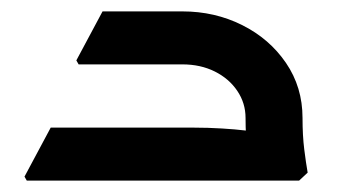

<svg xmlns="http://www.w3.org/2000/svg" viewBox="-20 -317 613 337"><path d="M411 -110Q411 -136 396.5 -157.5Q382 -179 357 -191.5Q332 -204 300 -204H153V-215L163 -297H300Q357 -297 405 -273Q453 -249 482 -206.5Q511 -164 511 -110ZM27 0 23 -7 69 -93H208V0ZM69 0V-93H320Q345 -93 369.5 -91.5Q394 -90 410 -88Q426 -86 426 -86V0ZM118 -204 114 -211 160 -297H278V-204ZM421 0Q418 -22 414.5 -49.5Q411 -77 411 -110H511Q511 -79 514 -55Q517 -31 520 -14L505 0Z"/></svg>

Font: Fustat SemiBold
Style: Regular
Weight: 600
Designer: Mohamed Gaber, Khaled Hosny, Laura Garcia Mut
Foundry: Kief Type Foundry, Alif Type Foundry, Hard Type Foundry
Version: Version 1.007